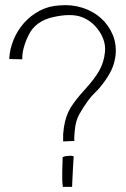

<svg xmlns="http://www.w3.org/2000/svg" viewBox="-20 -728 491 748"><path d="M226 -177H227L270 -179V-180Q268 -188 271.5 -222.5Q275 -257 288.5 -282Q302 -307 323 -336Q338 -356 352.5 -369.5Q367 -383 383 -405Q400 -427 413 -453Q426 -479 430 -511Q435 -555 419 -593Q403 -631 372.5 -658Q342 -685 300.5 -698Q259 -711 213 -707Q170 -705 135 -686.5Q100 -668 74 -639Q48 -610 33 -573.5Q18 -537 16 -499V-498Q46 -497 67 -497Q65 -537 91.5 -591.5Q118 -646 187.5 -661.5Q257 -677 298.5 -661.5Q340 -646 366.5 -606.5Q393 -567 389 -526Q385 -485 366.5 -452.5Q348 -420 310.5 -379Q273 -338 254.5 -307.5Q236 -277 229 -232L226 -205Q226 -200 226 -177ZM261 0V-1V-2Q261 -9 262 -28Q263 -47 264 -67Q265 -87 266 -102.5Q267 -118 267 -119Q260 -122 251.5 -121Q243 -120 238.5 -120Q234 -120 224 -116Q224 -109 223.5 -94Q223 -79 222.5 -62Q222 -45 222.5 -28Q223 -11 225 0H228H259Z"/></svg>

Font: Londrina Solid Thin
Style: Regular
Weight: 250
Designer: Marcelo Magalhaes
Foundry: Marcelo Magalhães
Version: Version 1.002